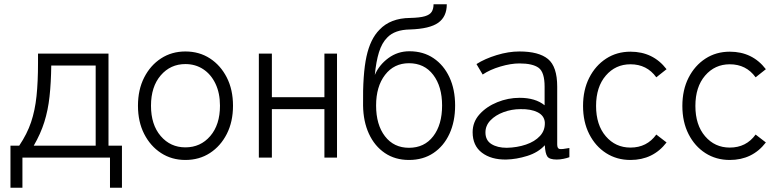

<svg xmlns="http://www.w3.org/2000/svg" viewBox="-20 -738 3653 899"><path d="M29 141V-56H70Q107 -111 125.5 -166Q144 -221 151 -288Q158 -355 158 -444V-487H488V-56H551V141H495V0H85V141ZM138 -56H428V-431H220Q219 -351 212 -286.5Q205 -222 187.5 -166.5Q170 -111 138 -56Z M848 11Q784 11 734 -21.5Q684 -54 655 -111Q626 -168 626 -243Q626 -318 655 -375Q684 -432 734 -464.5Q784 -497 848 -497Q913 -497 963 -464.5Q1013 -432 1042 -375Q1071 -318 1071 -243Q1071 -168 1042 -111Q1013 -54 963 -21.5Q913 11 848 11ZM848 -48Q919 -48 964.5 -101Q1010 -154 1010 -243Q1010 -302 989 -346Q968 -390 931.5 -414Q895 -438 848 -438Q778 -438 732.5 -385Q687 -332 687 -243Q687 -154 732.5 -101Q778 -48 848 -48Z M1192 0V-487H1253V-283H1499V-487H1558V0H1499V-227H1253V0Z M1895 11Q1830 11 1782 -21.5Q1734 -54 1707.5 -111.5Q1681 -169 1680 -244Q1678 -391 1696 -473.5Q1714 -556 1757 -599Q1808 -653 1900 -654Q1946 -655 1969.5 -662Q1993 -669 2001.5 -683Q2010 -697 2010 -718H2072Q2072 -660 2032 -631.5Q1992 -603 1900 -600Q1828 -599 1793 -562Q1768 -537 1754.5 -493.5Q1741 -450 1735 -387Q1755 -434 1798.5 -466Q1842 -498 1897 -498Q1962 -498 2010 -465.5Q2058 -433 2084.5 -376Q2111 -319 2111 -244Q2111 -169 2084.5 -111.5Q2058 -54 2009.5 -21.5Q1961 11 1895 11ZM1895 -46Q1967 -46 2008.5 -100Q2050 -154 2050 -244Q2050 -333 2008.5 -387.5Q1967 -442 1895 -442Q1825 -442 1783 -387.5Q1741 -333 1741 -244Q1741 -154 1782.5 -100Q1824 -46 1895 -46Z M2350 9Q2280 10 2236.5 -23Q2193 -56 2193 -119Q2193 -167 2225.5 -203Q2258 -239 2308.5 -259.5Q2359 -280 2413 -280Q2487 -280 2530 -245V-332Q2530 -400 2502 -420.5Q2474 -441 2412 -441Q2372 -441 2323 -426.5Q2274 -412 2240 -389L2211 -438Q2250 -463 2305.5 -480Q2361 -497 2412 -497Q2503 -497 2546 -461.5Q2589 -426 2589 -332V-62Q2589 -43 2599.5 -40.5Q2610 -38 2646 -45V-2Q2636 2 2619 5.5Q2602 9 2587 9Q2553 9 2543 -5Q2533 -19 2531 -58Q2500 -24 2449 -8Q2398 8 2350 9ZM2353 -46Q2401 -47 2442.5 -61Q2484 -75 2508.5 -101.5Q2533 -128 2531 -166Q2528 -197 2497 -212.5Q2466 -228 2417 -227Q2376 -227 2338 -213Q2300 -199 2276.5 -174.5Q2253 -150 2253 -118Q2253 -81 2281 -63.5Q2309 -46 2353 -46Z M2932 11Q2868 11 2818 -21Q2768 -53 2739 -110Q2710 -167 2710 -242Q2710 -317 2739 -374Q2768 -431 2818 -463.5Q2868 -496 2932 -496Q3038 -496 3101 -414L3053 -376Q3009 -437 2932 -437Q2862 -437 2816.5 -384Q2771 -331 2771 -242Q2771 -153 2816.5 -100Q2862 -47 2932 -47Q3009 -47 3053 -108L3101 -71Q3038 11 2932 11Z M3397 11Q3333 11 3283 -21Q3233 -53 3204 -110Q3175 -167 3175 -242Q3175 -317 3204 -374Q3233 -431 3283 -463.5Q3333 -496 3397 -496Q3503 -496 3566 -414L3518 -376Q3474 -437 3397 -437Q3327 -437 3281.5 -384Q3236 -331 3236 -242Q3236 -153 3281.5 -100Q3327 -47 3397 -47Q3474 -47 3518 -108L3566 -71Q3503 11 3397 11Z"/></svg>

Font: Zen Kaku Gothic New
Style: Regular
Weight: 400
Designer: Yoshimichi Ohira
Foundry: Positype
Version: Version 1.001